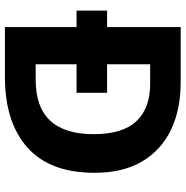

<svg xmlns="http://www.w3.org/2000/svg" viewBox="-7 -747 754 780"><g transform="rotate(90 370.0 -357.0)"><path d="M314 -714Q426 -714 508.5 -674Q591 -634 636.5 -556.5Q682 -479 682 -364Q682 -183 579.5 -91.5Q477 0 292 0H90V-291H23V-415H90V-714ZM321 -590H241V-415H357V-291H241V-125H305Q525 -125 525 -360Q525 -479 472 -534.5Q419 -590 321 -590Z"/></g></svg>

Font: Noto Sans Sinhala UI
Style: Bold
Weight: 700
Designer: Jelle Bosma - Monotype Design Team
Foundry: Monotype Imaging Inc.
Version: Version 2.006; ttfautohint (v1.8.4.7-5d5b)